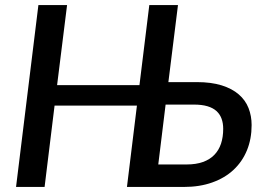

<svg xmlns="http://www.w3.org/2000/svg" viewBox="-20 -740 1050 760"><path d="M646.5 -415H759Q816.5 -415 857.8 -402Q899 -389 925.2 -366.2Q951.5 -343.5 963.8 -312.2Q976 -281 976 -245Q976 -190 957.5 -145Q939 -100 904.5 -67.8Q870 -35.5 820.2 -17.8Q770.5 0 707.5 0H482.5L522 -322H196L156.5 0H43.5L132 -720H245.5L206 -403H532L571 -720H684.5ZM635.5 -326 606.5 -89H718.5Q756 -89 783.2 -98.8Q810.5 -108.5 828.2 -126.8Q846 -145 854.8 -171.2Q863.5 -197.5 863.5 -230Q863.5 -252.5 857 -270.2Q850.5 -288 836.8 -300.5Q823 -313 801 -319.5Q779 -326 748 -326Z"/></svg>

Font: Lato Semibold
Style: Italic
Weight: 600
Italic angle: -7°
Designer: Lukasz Dziedzic
Foundry: tyPoland Lukasz Dziedzic
Version: Version 2.006; 2014-01-15